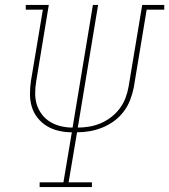

<svg xmlns="http://www.w3.org/2000/svg" viewBox="-20 -755 683 775"><path d="M140 0V-19H236L270 -221Q243 -221 217 -227Q191 -233 169.5 -246Q148 -259 132 -279Q116 -299 108.5 -323.5Q101 -348 101 -375Q101 -402 105 -429L153 -716H84V-735H177L126 -426Q122 -402 122 -377.5Q122 -353 129 -331.5Q136 -310 150 -292Q164 -274 183.5 -262.5Q203 -251 226 -245.5Q249 -240 273 -240L355 -735H376L294 -240Q317 -240 340.5 -244Q364 -248 386.5 -257.5Q409 -267 429 -282.5Q449 -298 463.5 -317.5Q478 -337 486.5 -359.5Q495 -382 499 -405L554 -735H643V-716H572L520 -402Q515 -377 505.5 -352Q496 -327 479.5 -305Q463 -283 440.5 -266.5Q418 -250 393 -240Q368 -230 342.5 -225.5Q317 -221 291 -221L257 -19H351V0Z"/></svg>

Font: Iosevka Slab ThExObl
Style: Regular
Weight: 100
Width: 7
Italic angle: -9°
Monospace: yes
Designer: Belleve Invis
Foundry: Belleve Invis
Version: Version 11.1.1; ttfautohint (v1.8.3)